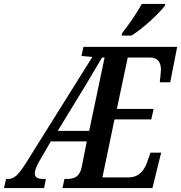

<svg xmlns="http://www.w3.org/2000/svg" viewBox="-58 -951 916 971"><path d="M557 -771H607C664 -806 747 -883 775 -921L778 -931H659C633 -883 591 -823 560 -784ZM-38 0H165L174 -46H160C132 -46 118 -55 118 -74C118 -90 127 -111 142 -138L199 -236H381L356 -110C345 -52 313 -46 278 -46H268L258 0H713L757 -179H703L688 -136C674 -92 645 -54 594 -54H460L521 -347H707L719 -400H533L588 -660H701C741 -660 756 -634 756 -598C756 -590 751 -544 750 -535H803L838 -714H364L354 -668L409 -663L71 -123C33 -63 12 -46 -17 -46H-27ZM234 -289 345 -471C384 -533 425 -606 458 -660H471L393 -289Z"/></svg>

Font: Noto Serif Condensed Semi
Style: Italic
Weight: 600
Width: 3
Italic angle: -12°
Designer: Monotype Design Team
Foundry: Monotype Imaging Inc.
Version: Version 1.901